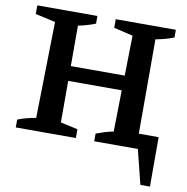

<svg xmlns="http://www.w3.org/2000/svg" viewBox="-90 -739 985 1010"><g transform="rotate(10 403.0 -234.0)"><path d="M28 0V-42Q75 -60 125 -68L135 -582L28 -606V-652H349V-611Q306 -594 257 -584V-368H545L549 -582L447 -606V-652H768V-611Q746 -602 722 -595.5Q698 -589 671 -584V-80H777V184H726L680 0H447V-41Q471 -50 493.5 -57Q516 -64 539 -68L543 -289H257V-67L349 -47V0Z"/></g></svg>

Font: Piazzolla SC SemiBold
Style: Regular
Weight: 600
Designer: Juan Pablo del Peral
Foundry: Huerta Tipografica
Version: Version 1.330